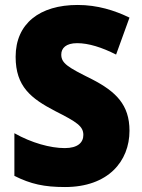

<svg xmlns="http://www.w3.org/2000/svg" viewBox="-20 -744 572 774"><path d="M502 -217C502 -322 447 -375 350 -425C253 -473 227 -489 227 -524C227 -550 246 -570 291 -570C337 -570 391 -553 448 -524L502 -673C442 -702 373 -724 293 -724C140 -724 43 -649 43 -515C43 -395 105 -347 203 -296C290 -252 316 -235 316 -200C316 -169 293 -147 241 -147C183 -147 107 -168 38 -207V-35C104 -2 158 10 242 10C416 10 502 -94 502 -217Z"/></svg>

Font: Noto Sans Thai Looped SemiCondensed Black
Style: Regular
Weight: 900
Width: 4
Designer: Sasikarn Vongin, Ben Mitchell
Foundry: The Fontpad Ltd
Version: Version 1.001